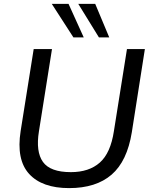

<svg xmlns="http://www.w3.org/2000/svg" viewBox="-20 -957 773 986"><path d="M335 9Q196 9 129.5 -64Q63 -137 86 -284L153 -705H247L180 -283Q163 -178 200.5 -125.5Q238 -73 344 -73Q437 -73 492.5 -122Q548 -171 565 -284L632 -705H724L657 -278Q633 -129 553 -60Q473 9 335 9ZM488 -765 382 -937H469L541 -765ZM357 -765 246 -937H332L410 -765Z"/></svg>

Font: Mulish Medium
Style: Italic
Weight: 500
Italic angle: -9°
Designer: Vernon Adams
Foundry: Vernon Adams
Version: Version 3.603; ttfautohint (v1.8.3)